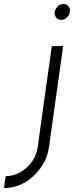

<svg xmlns="http://www.w3.org/2000/svg" viewBox="-98 -732 373 967"><path d="M163 -500 92 7Q83 70 36 112Q-11 155 -69 155L-78 215Q6 215 71 154Q104 123 123.5 86.5Q143 50 149 7L220 -500ZM254 -672Q257 -687 247 -700Q238 -712 222 -712Q205 -712 193 -700Q181 -688 178 -672Q175 -657 185 -644Q194 -632 210 -632Q227 -632 239 -644Q251 -656 254 -672Z"/></svg>

Font: Unageo
Style: Light-Italic
Weight: 300
Designer: Richard Sepsi
Foundry: Richard Sepsi
Version: Version 2.000